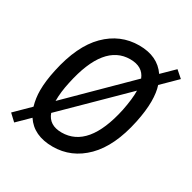

<svg xmlns="http://www.w3.org/2000/svg" viewBox="-157 -646 780 781"><g transform="rotate(30 233.0 -255.5)"><path d="M430 -421Q440 -391 440 -349Q440 -305 428 -248Q401 -119 336 -54Q271 11 183 11Q94 11 54 -50L-1 4L-32 -25L35 -91Q25 -126 25 -162Q25 -206 37 -261Q65 -392 130 -457Q195 -522 284 -522Q370 -522 411 -462L466 -516L498 -488ZM101 -156 357 -409Q339 -455 280 -455Q156 -455 112 -248Q101 -199 101 -156ZM367 -358 110 -105Q127 -57 186 -57Q312 -57 356 -261Q368 -321 367 -358Z"/></g></svg>

Font: Decalotype
Style: Italic
Weight: 400
Italic angle: -12°
Designer: Alfredo Marco Pradil
Foundry: Alfredo Marco Pradil
Version: Version 1.0